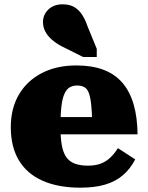

<svg xmlns="http://www.w3.org/2000/svg" viewBox="-20 -857 684 889"><path d="M260 -269Q260 -220 266 -185.5Q272 -151 286.5 -130Q301 -109 326 -99.5Q351 -90 387 -90Q423 -90 448 -100Q473 -110 492 -128.5Q511 -147 526 -171L606 -119Q584 -76 550 -46.5Q516 -17 467.5 -2.5Q419 12 352 12Q250 12 177.5 -20Q105 -52 67.5 -114.5Q30 -177 30 -268Q30 -355 67.5 -419Q105 -483 173.5 -518.5Q242 -554 333 -554Q406 -554 459 -534Q512 -514 546.5 -474Q581 -434 598.5 -374.5Q616 -315 617 -235H204V-315H425L407 -283Q406 -340 402 -375Q398 -410 390.5 -428.5Q383 -447 369.5 -454Q356 -461 338 -461Q318 -461 303.5 -453Q289 -445 279 -424Q269 -403 264.5 -365.5Q260 -328 260 -269ZM385 -736 428 -631V-593H365L267 -642Q240 -656 220.5 -673Q201 -690 190 -710.5Q179 -731 179 -755Q179 -789 204 -813Q229 -837 270 -837Q302 -837 323.5 -824.5Q345 -812 360 -789Q375 -766 385 -736Z"/></svg>

Font: Roboto Serif 20pt Black
Style: Regular
Weight: 900
Version: Version 1.008